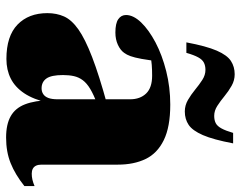

<svg xmlns="http://www.w3.org/2000/svg" viewBox="-98 -658 771 614"><g transform="rotate(90 287.0 -350.5)"><path d="M315 -308.5 311.5 -276Q282 -265 263.8 -254Q245.5 -243 236 -230.2Q226.5 -217.5 223 -202Q219.5 -186.5 219.5 -167Q219.5 -129.5 230.5 -114Q241.5 -98.5 262 -98.5Q272.5 -98.5 280.5 -103.8Q288.5 -109 292.8 -120.2Q297 -131.5 297 -150V-381.5Q297 -413.5 278.5 -432.8Q260 -452 221.5 -452Q202 -452 187 -450.8Q172 -449.5 160 -447L177 -483Q172 -441.5 167.8 -418.2Q163.5 -395 159 -382.8Q154.5 -370.5 148.5 -362.5Q140 -350.5 122.8 -342.5Q105.5 -334.5 83.5 -334.5Q54 -334.5 40.8 -343.8Q27.5 -353 27.5 -368.5Q27.5 -392 51.2 -416.8Q75 -441.5 115.2 -462.8Q155.5 -484 207 -497Q258.5 -510 314 -510Q385.5 -510 427.8 -489.2Q470 -468.5 488 -431Q506 -393.5 506 -342.5V-98.5Q506 -88 509.2 -81Q512.5 -74 519 -70.5Q525.5 -67 535 -67Q544.5 -67 554.2 -69.2Q564 -71.5 574.5 -76V-43.5Q537.5 -14 501.2 0.5Q465 15 419.5 15Q377 15 351 0.2Q325 -14.5 313 -45.8Q301 -77 299.5 -126L308.5 -120.5Q297.5 -72.5 277.8 -43Q258 -13.5 230.5 0.2Q203 14 168 14Q95 14 58.2 -21.5Q21.5 -57 21.5 -117Q21.5 -146.5 32.2 -170.5Q43 -194.5 73.2 -216Q103.5 -237.5 161.8 -260Q220 -282.5 315 -308.5ZM438 -711Q426 -647.5 411.5 -614.2Q397 -581 378.8 -568.8Q360.5 -556.5 336 -556.5Q316.5 -556.5 299.2 -566.5Q282 -576.5 266.2 -589.5Q250.5 -602.5 235 -612.5Q219.5 -622.5 203 -622.5Q189.5 -622.5 179.8 -617.5Q170 -612.5 162.8 -599.2Q155.5 -586 148.5 -561.5H115Q127 -625.5 141.5 -658.8Q156 -692 174.5 -704Q193 -716 217 -716Q236.5 -716 253.8 -706.2Q271 -696.5 286.8 -683.5Q302.5 -670.5 318 -660.5Q333.5 -650.5 350 -650.5Q364 -650.5 373.5 -655.5Q383 -660.5 390.2 -673.8Q397.5 -687 404.5 -711Z"/></g></svg>

Font: Newsreader 60pt ExtraBold
Style: Regular
Weight: 800
Designer: Hugues Gentile
Foundry: Production Type
Version: Version 1.003